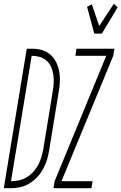

<svg xmlns="http://www.w3.org/2000/svg" viewBox="-57 -992 640 1012"><path d="M-37 0 84 -735H116Q143 -735 168 -727Q193 -719 211.5 -701.5Q230 -684 240.5 -661Q251 -638 255.5 -612Q260 -586 258.5 -559Q257 -532 252 -505L202 -199Q198 -174 190.5 -149.5Q183 -125 170.5 -102Q158 -79 139.5 -59Q121 -39 98 -25Q75 -11 50 -5.5Q25 0 0 0ZM1 -37Q22 -37 43 -41.5Q64 -46 83.5 -57.5Q103 -69 118.5 -86Q134 -103 144.5 -123Q155 -143 161 -163.5Q167 -184 171 -205L221 -511Q225 -533 226 -555Q227 -577 224 -598.5Q221 -620 212.5 -639Q204 -658 188.5 -672Q173 -686 152.5 -692Q132 -698 110 -698ZM440 -815 402 -956 427 -969 466 -855 543 -972 563 -953 480 -815ZM225 0 231 -37 503 -698H340L346 -735H546L540 -698L267 -37H431L425 0Z"/></svg>

Font: Iosevka Extralight
Style: Italic
Weight: 200
Italic angle: -9°
Monospace: yes
Designer: Belleve Invis
Foundry: Belleve Invis
Version: Version 32.5.0; ttfautohint (v1.8.4)